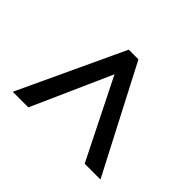

<svg xmlns="http://www.w3.org/2000/svg" viewBox="-106 -883 783 783"><g transform="rotate(45 286.0 -491.0)"><path d="M33 -263 246 -719H302L539 -263H448L276 -607L123 -263Z"/></g></svg>

Font: Noto Sans Vithkuqi Medium
Style: Regular
Weight: 500
Version: Version 1.001